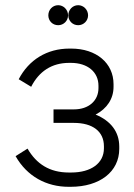

<svg xmlns="http://www.w3.org/2000/svg" viewBox="-20 -713 516 739"><path d="M281 -616C302 -616 319 -633 319 -654C319 -675 302 -693 281 -693C259 -693 243 -675 243 -654C243 -633 259 -616 281 -616ZM204 -616C225 -616 242 -633 242 -654C242 -675 225 -693 204 -693C182 -693 166 -675 166 -654C166 -633 182 -616 204 -616ZM244 6H252C364 6 439 -52 439 -140V-149C439 -206 406 -248 348 -272C392 -295 417 -333 417 -379V-389C417 -470 351 -526 254 -526H247C161 -526 91 -483 52 -408L100 -379C130 -438 179 -471 246 -471H253C317 -471 359 -436 359 -383V-374C359 -325 321 -292 265 -292H186V-240H264C337 -240 380 -207 380 -150V-142C380 -85 331 -49 254 -49H245C171 -49 120 -82 86 -141L40 -112C84 -34 159 6 244 6Z"/></svg>

Font: Fixel Text Light
Style: Regular
Weight: 300
Width: 4
Designer: AlfaBravo + MacPaw
Foundry: Kyrylo Tkachov, Marchela Mozhyna, Serhii Makarenko, Maria Weinstein, Zakhar Kryvoshyya
Version: Version 1.211